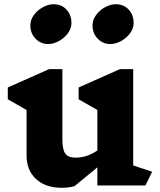

<svg xmlns="http://www.w3.org/2000/svg" viewBox="-20 -880 758 911"><path d="M124 -759Q124 -786 141 -809Q158 -832 184 -846Q210 -860 234 -860Q272 -860 295.5 -834.5Q319 -809 319 -771Q319 -745 302 -722Q285 -699 259 -685Q233 -671 209 -671Q173 -671 148.5 -696.5Q124 -722 124 -759ZM419 -759Q419 -786 436 -809Q453 -832 479 -846Q505 -860 529 -860Q567 -860 590.5 -834.5Q614 -809 614 -771Q614 -745 597 -722Q580 -699 554 -685Q528 -671 504 -671Q468 -671 443.5 -696.5Q419 -722 419 -759ZM670 0H442V-86L334 3Q307 11 273 11Q196 11 151 -30.5Q106 -72 106 -143V-358L17 -409V-465L213 -552H276V-218Q276 -170 290 -151Q304 -132 340 -132Q392 -132 442 -166V-358L353 -409V-465L549 -552H612V-95L702 -65Z"/></svg>

Font: InknutAntiqua
Style: Bold
Weight: 700
Designer: Claus Eggers Srensen
Foundry: Claus Eggers Srensen
Version: Version 1.000; ttfautohint (v1.2) -l 7 -r 28 -G 50 -x 13 -D 